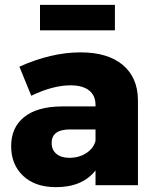

<svg xmlns="http://www.w3.org/2000/svg" viewBox="-20 -764 641 792"><path d="M454 -744V-639H145V-744ZM312 -548Q424 -548 486 -496.5Q548 -445 549 -352V0H374V-61Q320 8 211 8Q125 8 75.5 -38.5Q26 -85 26 -161Q26 -238 79.5 -281Q133 -324 233 -325H374V-331Q374 -370 347.5 -391Q321 -412 271 -412Q198 -412 109 -369L60 -489Q192 -548 312 -548ZM266 -113Q306 -113 336 -132.5Q366 -152 374 -183V-230H268Q193 -230 193 -174Q193 -146 212.5 -129.5Q232 -113 266 -113Z"/></svg>

Font: Montserrat arm
Style: Bold
Weight: 700
Designer: Julieta Ulanovsky
Foundry: Julieta Ulanovsky
Version: Version 6.000;PS 006.000;hotconv 1.0.88;makeotf.lib2.5.64775